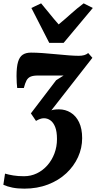

<svg xmlns="http://www.w3.org/2000/svg" viewBox="-55 -881 573 1144"><path d="M89.5 243Q50 243 19 236.8Q-12 230.5 -35 220L-25 153.5Q-2.5 160 24.8 164.5Q52 169 88 169Q129 169 164.8 151.8Q200.5 134.5 227.5 103.8Q254.5 73 269.5 33Q284.5 -7 284.5 -52.5Q284.5 -97 273.8 -124.2Q263 -151.5 245.2 -164Q227.5 -176.5 206.5 -176.5Q195 -176.5 183 -172Q171 -167.5 159.5 -160.5L129 -205.5L279.5 -403L324 -431Q305 -431 286 -431Q267 -431 248 -431Q229 -431 210 -431Q191 -431 171.5 -431Q143.5 -431 127.8 -424.5Q112 -418 103.2 -402Q94.5 -386 87 -356.5H47.5Q46 -368 44.8 -386.8Q43.5 -405.5 43.5 -427.5Q43.5 -482 52.5 -512.2Q61.5 -542.5 80.5 -555Q99.5 -567.5 129.5 -567.5Q159.5 -567.5 198.5 -564.8Q237.5 -562 278.2 -558Q319 -554 354.8 -551.2Q390.5 -548.5 414.5 -548.5Q432.5 -548.5 446.8 -552.5Q461 -556.5 470.5 -565L495.5 -536.5L251 -223.5Q257.5 -226 268.8 -227.8Q280 -229.5 296.5 -229.5Q334.5 -229.5 366 -210.2Q397.5 -191 416 -152.8Q434.5 -114.5 434.5 -58Q434.5 1 410 55Q385.5 109 340 151.5Q294.5 194 230.8 218.5Q167 243 89.5 243ZM238.5 -625.5 132 -833.5 190 -861Q215.5 -831 241.2 -798.8Q267 -766.5 294.5 -735.5Q332 -766.5 367.8 -798.8Q403.5 -831 443.5 -861L498 -833.5L324 -625.5Z"/></svg>

Font: Merriweather 24pt Black
Style: Italic
Weight: 900
Italic angle: -7.8°
Designer: Eben Sorkin
Foundry: Eben Sorkin
Version: Version 2.101